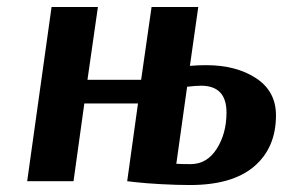

<svg xmlns="http://www.w3.org/2000/svg" viewBox="-20 -520 814 551"><path d="M525 -331Q549 -333 571 -333Q658 -333 715 -295.5Q772 -258 772 -189Q772 -96 709.5 -42.5Q647 11 525 11Q487 11 442 8.5Q397 6 371 3L345 0L376 -223H222L191 0H58L128 -500H261L231 -291H385L415 -500H549ZM557 -274Q541 -274 517 -271L486 -50Q501 -49 527 -49Q574 -49 602 -93Q630 -137 630 -197Q630 -274 557 -274Z"/></svg>

Font: Arsenal
Style: Bold Italic
Weight: 700
Italic angle: -9.10001°
Designer: Andrij Shevchenko
Foundry: Stairsfor
Version: Version 2.001;PS 002.001;hotconv 1.0.88;makeotf.lib2.5.64775